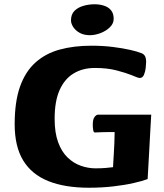

<svg xmlns="http://www.w3.org/2000/svg" viewBox="-20 -866 769 899"><path d="M395.9 13Q283.8 13 206 -18.2Q128.2 -49.4 88.4 -114.9Q48.7 -180.5 48.7 -284.1Q48.7 -389.9 73.7 -460.4Q98.8 -531 146 -573.3Q193.2 -615.7 259.3 -633.8Q325.5 -652 408.2 -652Q462.3 -652 508.7 -646.1Q555.2 -640.3 589.9 -632.3Q624.6 -624.3 641.6 -617.3Q653.9 -612.8 659.1 -602.8Q664.2 -592.7 664.2 -575.9Q664.2 -567.4 662.4 -549.2Q660.5 -531.1 654.2 -516Q647.9 -500.9 634.1 -500.9Q629.6 -500.9 620.1 -504.5Q610.6 -508.2 595.4 -514.4Q570.4 -524.6 526.4 -536.2Q482.5 -547.8 423.9 -547.8Q367.6 -547.8 325.1 -522.3Q282.6 -496.9 259.2 -444.6Q235.8 -392.3 235.8 -309.9Q235.8 -244.3 252.3 -199.7Q268.7 -155.2 296.5 -128.5Q324.3 -101.8 358.5 -89.8Q392.6 -77.8 427.3 -77.8Q452.7 -77.8 473.9 -79.5Q495.1 -81.3 509.3 -83.2Q509.5 -93.2 510.7 -109.8Q511.8 -126.4 513 -148Q514.3 -169.5 515.4 -194.8Q516.5 -220.2 516.8 -247.7Q490 -247.7 470.3 -247.4Q450.7 -247.2 439.2 -246.4Q427.7 -245.7 423.9 -245.7Q418.4 -245.7 416.4 -257Q414.4 -268.3 414.4 -282.9Q414.4 -307.5 422.7 -318.3Q431 -329.2 440 -329.2H688.1Q686.8 -302.1 683.8 -254.4Q680.8 -206.8 678 -147.8Q675.1 -88.9 671.3 -27.5Q648.6 -18.8 606.7 -9.2Q564.8 0.5 510.7 6.7Q456.7 13 395.9 13ZM400.8 -701.2Q373.4 -701.2 353.8 -711.8Q334.2 -722.5 323.3 -738.8Q312.4 -755.1 312.4 -770.9Q312.4 -798.5 328.3 -814.8Q344.3 -831 369.9 -838.5Q395.5 -846 423.6 -846Q446 -846 466.4 -839.6Q486.9 -833.3 499.6 -818.3Q512.3 -803.4 512.3 -777.4Q512.3 -756 494.7 -738.6Q477.1 -721.2 451.1 -711.2Q425.1 -701.2 400.8 -701.2Z"/></svg>

Font: Briem Hand Thin
Style: Regular
Weight: 100
Designer: Gunnlaugur SE Briem, Eben Sorkin
Foundry: Sorkin Type Co.
Version: Version 1.003